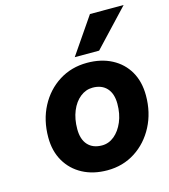

<svg xmlns="http://www.w3.org/2000/svg" viewBox="-112 -832 824 936"><g transform="rotate(-15 299.5 -364.0)"><path d="M599 -743 426 -559H303L429 -743ZM77 -214Q77 -301 113 -369.5Q149 -438 211.5 -477.5Q274 -517 353 -517Q424 -517 477.5 -489Q531 -461 560.5 -410Q590 -359 590 -289Q590 -203 554 -134Q518 -65 456 -25Q394 15 315 15Q244 15 190.5 -13.5Q137 -42 107 -93.5Q77 -145 77 -214ZM445 -286Q445 -337 419.5 -365Q394 -393 348 -393Q314 -393 285.5 -370.5Q257 -348 240.5 -308Q224 -268 224 -217Q224 -165 249.5 -137Q275 -109 321 -109Q355 -109 383 -132Q411 -155 428 -195Q445 -235 445 -286Z"/></g></svg>

Font: Overused Grotesk
Style: Bold Italic
Weight: 700
Italic angle: -10°
Version: Version 0.003